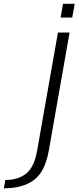

<svg xmlns="http://www.w3.org/2000/svg" viewBox="-178 -765 417 1014"><path d="M-157.5 229.5Q-58.5 229.5 0.8 186Q60 142.5 80 29L189.5 -593H128L18 31Q2.5 118 -39.8 151.8Q-82 185.5 -150 185.5ZM155 -745 142 -672.5H203.5L216.5 -745Z"/></svg>

Font: Anybody UltraCondensed Thin Light
Style: Italic
Weight: 300
Italic angle: -10°
Version: Version 1.111